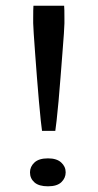

<svg xmlns="http://www.w3.org/2000/svg" viewBox="-20 -653 346 678"><path d="M128.4 -190.9Q127 -198.7 124 -227.1Q121.1 -255.4 117.4 -295.9Q113.8 -336.4 110.4 -380.6Q106.9 -424.8 104 -465.3Q101.1 -505.9 99.1 -534.4Q97.2 -563 97.2 -571.3Q97.2 -573.7 97.2 -587.9Q97.2 -602.1 97.4 -616.2Q97.7 -630.4 98.1 -632.8H206.5Q207 -630.4 207.3 -616Q207.5 -601.6 207.5 -587.4Q207.5 -573.2 207.5 -570.3Q207.5 -562.5 205.6 -533.9Q203.6 -505.4 200.4 -465.1Q197.3 -424.8 193.8 -380.6Q190.4 -336.4 186.8 -296.1Q183.1 -255.9 179.9 -227.5Q176.8 -199.2 175.3 -190.9ZM149.4 4.9Q117.2 4.9 101.6 -9Q85.9 -22.9 85.9 -44.4Q85.9 -64.5 101.6 -79.1Q117.2 -93.8 149.4 -93.8Q180.2 -93.8 196 -79.3Q211.9 -64.9 211.9 -44.4Q211.9 -24.4 196.8 -9.8Q181.6 4.9 149.4 4.9Z"/></svg>

Font: Kameron Medium
Style: Regular
Weight: 500
Designer: Vernon Adams
Foundry: Vernon Adams
Version: Version 1.100